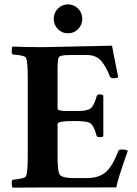

<svg xmlns="http://www.w3.org/2000/svg" viewBox="-20 -858 628 881"><path d="M245.6 -724.6Q226.6 -744.1 226.6 -771.5Q226.6 -798.8 245.6 -818.4Q264.6 -837.9 292 -837.9Q319.3 -837.9 338.4 -818.4Q357.4 -798.8 357.4 -771.5Q357.4 -744.1 338.4 -724.6Q319.3 -705.1 292 -705.1Q264.6 -705.1 245.6 -724.6ZM176.8 -641.6Q200.2 -641.6 338.4 -645Q476.6 -648.4 494.1 -648.4Q495.1 -638.7 522.5 -503.9Q517.6 -499 500 -499Q487.3 -499 484.4 -506.8Q465.8 -554.7 442.9 -580.1Q419.9 -605.5 378.9 -605.5H297.9Q253.9 -605.5 249 -593.8Q244.1 -582 244.1 -534.2V-359.4Q244.1 -348.6 286.1 -348.6H337.9Q380.9 -348.6 396.5 -361.3Q412.1 -374 423.8 -417Q425.8 -424.8 435.5 -424.8Q449.2 -424.8 454.1 -419.9V-232.4Q450.2 -228.5 436.5 -228.5Q424.8 -228.5 422.9 -236.3Q410.2 -286.1 388.7 -295.9Q372.1 -302.7 314.5 -302.7Q244.1 -302.7 244.1 -289.1V-137.7Q244.1 -80.1 252 -60.5Q260.7 -41 315.4 -41H379.9Q438.5 -41 470.7 -73.2Q499 -101.6 523.4 -166Q525.4 -171.9 537.1 -171.9Q560.5 -171.9 566.4 -166Q518.6 -31.2 513.7 2Q75.2 2 37.1 2.9Q34.2 -2 33.7 -15.1Q33.2 -28.3 37.1 -33.2Q94.7 -38.1 99.6 -49.8Q107.4 -69.3 107.4 -141.6V-501Q107.4 -573.2 99.6 -592.8Q95.7 -603.5 37.1 -608.4Q33.2 -613.3 33.7 -626.5Q34.2 -639.6 37.1 -644.5Q81.1 -641.6 176.8 -641.6Z"/></svg>

Font: Crimson
Style: Bold
Weight: 700
Version: Version 0.8 ; ttfautohint (v1.00) -l 8 -r 50 -G 200 -x 14 -D